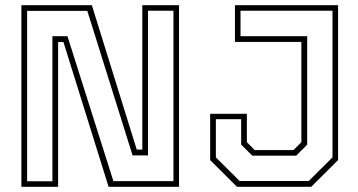

<svg xmlns="http://www.w3.org/2000/svg" viewBox="-20 -720 1380 740"><path d="M84.5 -21.5H182V-580.5H240L417 -22H648.5V-678.5H550.5V-121H491L316.5 -678H84.5ZM62.5 0V-700H334L507 -143.5H528.5V-700H670V0H398.5L224.5 -558H204V0ZM893.5 0 790 -103V-281.5H931.5V-172L962 -141.5H1111L1141.5 -172V-558.5H885.5V-700H1283V-103L1179.5 0ZM903.5 -22.5H1170L1261.5 -113.5V-678.5H907V-580.5H1164V-162.5L1121.5 -120H952.5L909.5 -162.5V-260.5H812V-113.5Z"/></svg>

Font: Tourney ExtraLight
Style: Regular
Weight: 250
Designer: Tyler Finck
Foundry: Etcetera Type Co
Version: Version 1.015